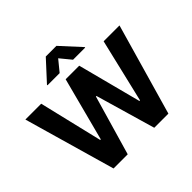

<svg xmlns="http://www.w3.org/2000/svg" viewBox="-219 -1198 1441 1441"><g transform="rotate(-45 502.0 -477.0)"><path d="M572.7 -792 501.4 -878.7 430.5 -792H301.2V-797.3L445.1 -953.9H558L701.6 -797.3V-792ZM210.5 0 2.3 -727.5H170.3L291 -222.1H297.3L429.7 -727.5H573.8L705.9 -220.9H712.5L832.8 -727.5H1001.2L792.6 0H642.6L504.7 -475.4H498.8L360.9 0Z"/></g></svg>

Font: Inter Tight
Style: Regular
Weight: 400
Designer: Rasmus Andersson
Foundry: rsms
Version: Version 3.002